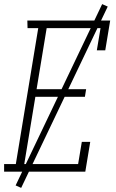

<svg xmlns="http://www.w3.org/2000/svg" viewBox="-45 -835 565 934"><path d="M-25 0V-37H32L141 -698H89L88 -735H491L467 -590H426L444 -698H182L133 -401H374L368 -364H127L73 -37H335L353 -145H394L370 0ZM58 79 31 67 452 -815 479 -803Z"/></svg>

Font: Iosevka Curly Slab Extralight
Style: Italic
Weight: 200
Italic angle: -9°
Monospace: yes
Designer: Belleve Invis
Foundry: Belleve Invis
Version: Version 22.1.2; ttfautohint (v1.8.4)